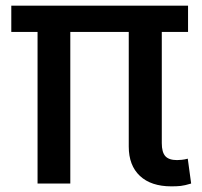

<svg xmlns="http://www.w3.org/2000/svg" viewBox="-20 -650 717 680"><path d="M436 -537H229V0H113V-537H20V-630H646V-537H553V-143Q553 -111 565.5 -97Q578 -83 607 -83Q613 -83 623.5 -84Q634 -85 645 -88L657 0Q634 7 620 8.5Q606 10 587 10Q515 10 475.5 -27Q436 -64 436 -131Z"/></svg>

Font: Mukta Vaani SemiBold
Style: Regular
Weight: 600
Designer: Noopur Datye, Girish Dalvi, Yashodeep Gholap, Pallavi Karambelkar
Foundry: Ek Type
Version: Version 2.538;PS 1.000;hotconv 16.6.51;makeotf.lib2.5.65220;